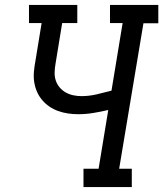

<svg xmlns="http://www.w3.org/2000/svg" viewBox="-20 -755 659 775"><path d="M317 0V-74H378L417 -311Q387 -304 356.5 -299Q326 -294 296 -294Q275 -294 254.5 -297Q234 -300 214.5 -307Q195 -314 178.5 -325.5Q162 -337 149.5 -352Q137 -367 129 -385.5Q121 -404 118 -424.5Q115 -445 117 -466.5Q119 -488 123 -509L148 -662H97V-735H292V-662H231L204 -497Q201 -480 200.5 -463Q200 -446 205 -430.5Q210 -415 220.5 -402.5Q231 -390 245 -382Q259 -374 275.5 -370.5Q292 -367 309 -367Q339 -367 369.5 -374Q400 -381 430 -389L475 -662H424V-735H619V-661H559L461 -74H512V0Z"/></svg>

Font: Iosevka Slab Extended Oblique
Style: Regular
Weight: 400
Width: 7
Italic angle: -9°
Monospace: yes
Designer: Belleve Invis
Foundry: Belleve Invis
Version: Version 11.1.0; ttfautohint (v1.8.3)